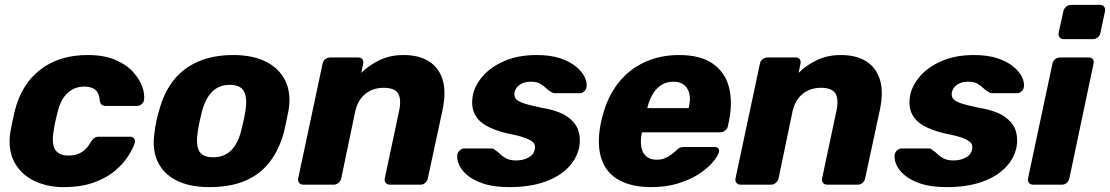

<svg xmlns="http://www.w3.org/2000/svg" viewBox="-20 -755 4539 785"><path d="M240 10Q171 10 117 -17Q63 -44 37 -95.5Q11 -147 23 -219Q26 -235 31 -259.5Q36 -284 40 -300Q67 -410 144.5 -470Q222 -530 338 -530Q405 -530 451 -510.5Q497 -491 524 -461Q551 -431 561.5 -400.5Q572 -370 569 -347Q568 -337 559.5 -329.5Q551 -322 540 -322H411Q401 -322 395.5 -327Q390 -332 388 -343Q386 -373 370.5 -387Q355 -401 325 -401Q285 -401 256.5 -375Q228 -349 215 -295Q210 -276 206 -257.5Q202 -239 200 -224Q190 -169 205 -144Q220 -119 260 -119Q291 -119 313.5 -132.5Q336 -146 352 -176Q359 -186 366 -191Q373 -196 383 -196H512Q522 -196 528 -189Q534 -182 531 -171Q525 -151 506.5 -120.5Q488 -90 454 -60Q420 -30 367 -10Q314 10 240 10Z M836 10Q756 10 702 -17Q648 -44 624.5 -94.5Q601 -145 612 -215Q614 -235 619.5 -260.5Q625 -286 631 -305Q650 -376 689 -426Q728 -476 789.5 -503Q851 -530 934 -530Q1013 -530 1067 -503Q1121 -476 1146 -426Q1171 -376 1160 -305Q1156 -286 1151 -260.5Q1146 -235 1141 -215Q1122 -145 1084 -94.5Q1046 -44 985 -17Q924 10 836 10ZM851 -112Q896 -112 924 -139Q952 -166 966 -220Q970 -235 975.5 -260Q981 -285 983 -300Q992 -353 978 -380.5Q964 -408 919 -408Q876 -408 848 -380.5Q820 -353 806 -300Q802 -285 796.5 -260Q791 -235 789 -220Q780 -166 793.5 -139Q807 -112 851 -112Z M1220 0Q1209 0 1203 -7.5Q1197 -15 1199 -25L1299 -495Q1301 -506 1310 -513Q1319 -520 1330 -520H1445Q1456 -520 1461.5 -513Q1467 -506 1465 -495L1457 -457Q1488 -488 1531.5 -509Q1575 -530 1630 -530Q1693 -530 1734 -504Q1775 -478 1790 -428Q1805 -378 1789 -304L1729 -25Q1727 -15 1718.5 -7.5Q1710 0 1700 0H1574Q1563 0 1557 -7.5Q1551 -15 1553 -25L1611 -298Q1622 -347 1608.5 -371.5Q1595 -396 1549 -396Q1504 -396 1473 -370.5Q1442 -345 1432 -298L1375 -25Q1373 -15 1364 -7.5Q1355 0 1345 0Z M2063 10Q1998 10 1955.5 -4.5Q1913 -19 1889 -40Q1865 -61 1856 -83.5Q1847 -106 1850 -123Q1852 -134 1860.5 -141Q1869 -148 1878 -148H1992Q1995 -148 1997.5 -147Q2000 -146 2002 -143Q2014 -136 2024.5 -125.5Q2035 -115 2050.5 -107Q2066 -99 2091 -99Q2118 -99 2140 -110.5Q2162 -122 2166 -143Q2170 -159 2162.5 -169.5Q2155 -180 2130 -190Q2105 -200 2052 -210Q2002 -222 1967.5 -241.5Q1933 -261 1919 -292.5Q1905 -324 1914 -369Q1923 -409 1956 -446Q1989 -483 2044.5 -506.5Q2100 -530 2174 -530Q2231 -530 2271 -516.5Q2311 -503 2336 -482Q2361 -461 2371 -439Q2381 -417 2378 -399Q2377 -389 2368.5 -381.5Q2360 -374 2351 -374H2247Q2243 -374 2239.5 -375.5Q2236 -377 2234 -379Q2222 -385 2212 -395Q2202 -405 2188 -413Q2174 -421 2150 -421Q2123 -421 2105.5 -409Q2088 -397 2084 -378Q2081 -365 2087 -354Q2093 -343 2117.5 -334Q2142 -325 2196 -314Q2263 -303 2298.5 -278.5Q2334 -254 2344.5 -221.5Q2355 -189 2348 -153Q2338 -105 2301 -68Q2264 -31 2204 -10.5Q2144 10 2063 10Z M2642 10Q2564 10 2511.5 -18.5Q2459 -47 2439.5 -104Q2420 -161 2435 -244Q2437 -251 2439 -262Q2441 -273 2443 -279Q2463 -358 2507 -414.5Q2551 -471 2615 -500.5Q2679 -530 2756 -530Q2844 -530 2894 -495Q2944 -460 2960 -400Q2976 -340 2961 -263L2956 -239Q2954 -228 2944.5 -221Q2935 -214 2925 -214H2605Q2605 -213 2604.5 -211Q2604 -209 2603 -207Q2598 -178 2602 -154Q2606 -130 2622 -116Q2638 -102 2665 -102Q2685 -102 2699.5 -108.5Q2714 -115 2725 -123.5Q2736 -132 2743 -138Q2754 -149 2760 -151.5Q2766 -154 2778 -154H2902Q2912 -154 2917 -148Q2922 -142 2919 -132Q2914 -115 2893.5 -91Q2873 -67 2837 -43.5Q2801 -20 2752 -5Q2703 10 2642 10ZM2626 -313H2795L2796 -315Q2804 -348 2798.5 -371.5Q2793 -395 2776.5 -408Q2760 -421 2733 -421Q2706 -421 2685 -408Q2664 -395 2649.5 -371.5Q2635 -348 2627 -315Z M3008 0Q2997 0 2991 -7.5Q2985 -15 2987 -25L3087 -495Q3089 -506 3098 -513Q3107 -520 3118 -520H3233Q3244 -520 3249.5 -513Q3255 -506 3253 -495L3245 -457Q3276 -488 3319.5 -509Q3363 -530 3418 -530Q3481 -530 3522 -504Q3563 -478 3578 -428Q3593 -378 3577 -304L3517 -25Q3515 -15 3506.5 -7.5Q3498 0 3488 0H3362Q3351 0 3345 -7.5Q3339 -15 3341 -25L3399 -298Q3410 -347 3396.5 -371.5Q3383 -396 3337 -396Q3292 -396 3261 -370.5Q3230 -345 3220 -298L3163 -25Q3161 -15 3152 -7.5Q3143 0 3133 0Z M3851 10Q3786 10 3743.5 -4.5Q3701 -19 3677 -40Q3653 -61 3644 -83.5Q3635 -106 3638 -123Q3640 -134 3648.5 -141Q3657 -148 3666 -148H3780Q3783 -148 3785.5 -147Q3788 -146 3790 -143Q3802 -136 3812.5 -125.5Q3823 -115 3838.5 -107Q3854 -99 3879 -99Q3906 -99 3928 -110.5Q3950 -122 3954 -143Q3958 -159 3950.5 -169.5Q3943 -180 3918 -190Q3893 -200 3840 -210Q3790 -222 3755.5 -241.5Q3721 -261 3707 -292.5Q3693 -324 3702 -369Q3711 -409 3744 -446Q3777 -483 3832.5 -506.5Q3888 -530 3962 -530Q4019 -530 4059 -516.5Q4099 -503 4124 -482Q4149 -461 4159 -439Q4169 -417 4166 -399Q4165 -389 4156.5 -381.5Q4148 -374 4139 -374H4035Q4031 -374 4027.5 -375.5Q4024 -377 4022 -379Q4010 -385 4000 -395Q3990 -405 3976 -413Q3962 -421 3938 -421Q3911 -421 3893.5 -409Q3876 -397 3872 -378Q3869 -365 3875 -354Q3881 -343 3905.5 -334Q3930 -325 3984 -314Q4051 -303 4086.5 -278.5Q4122 -254 4132.5 -221.5Q4143 -189 4136 -153Q4126 -105 4089 -68Q4052 -31 3992 -10.5Q3932 10 3851 10Z M4204 0Q4193 0 4187 -7.5Q4181 -15 4183 -25L4283 -495Q4285 -506 4294 -513Q4303 -520 4314 -520H4432Q4443 -520 4448 -513Q4453 -506 4451 -495L4352 -25Q4350 -15 4341.5 -7.5Q4333 0 4322 0ZM4329 -595Q4318 -595 4312.5 -602Q4307 -609 4308 -620L4328 -710Q4330 -720 4339 -727.5Q4348 -735 4358 -735H4478Q4489 -735 4494.5 -727.5Q4500 -720 4498 -710L4479 -620Q4477 -609 4468 -602Q4459 -595 4449 -595Z"/></svg>

Font: Rubik
Style: Bold Italic
Weight: 700
Italic angle: -12°
Designer: Hubert and Fischer
Foundry: Hubert and Fischer
Version: Version 2.300;gftools[0.9.30]